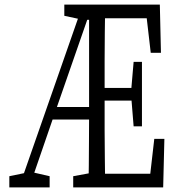

<svg xmlns="http://www.w3.org/2000/svg" viewBox="-20 -757 763 844"><path d="M369.1 66.9Q370.1 18.6 370.4 -31.2Q370.6 -81.1 371.1 -132.6Q371.6 -184.1 371.6 -239.3V-736.8H442.4Q441.4 -676.8 440.7 -614.7Q439.9 -552.7 439.9 -490.2Q439.9 -427.7 439.9 -364.3V-319.3Q439.9 -251 439.9 -185.5Q439.9 -120.1 440.9 -57.6Q441.9 4.9 442.4 66.9ZM21 66.9V17.6L106 0H121.6L198.2 17.6V66.9ZM567.4 -201.7 556.6 -335V-359.4L567.4 -484.9H604V-201.7ZM642.6 -524.9 625 -676.8H405.8V-736.8H682.6L687.5 -524.9ZM405.8 66.9V6.8H640.6L658.2 -146.5H702.6L697.3 66.9ZM262.7 -687.5V-736.8H405.8V-669.9H345.2ZM301.8 66.9V17.6L397.5 0H405.8V66.9ZM63.5 66.9 344.2 -736.8H386.7L220.7 -259.3L108.4 66.9ZM198.2 -231.4V-286.6H405.8V-231.4ZM405.8 -314.9V-370.6H581.5V-314.9Z"/></svg>

Font: Scarab Serif
Style: Regular
Weight: 400
Designer: John Roberts
Foundry: Scarab
Version: 1.0